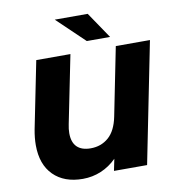

<svg xmlns="http://www.w3.org/2000/svg" viewBox="-97 -995 1003 1096"><g transform="rotate(-10 404.5 -447.5)"><path d="M809 -700 669 0H477L491 -68Q451 -28 401 -7Q351 14 295 14Q187 14 125 -48Q63 -110 63 -222Q63 -264 72 -312L150 -700H348L269 -308Q263 -280 263 -256Q263 -203 290 -176.5Q317 -150 369 -150Q430 -150 473 -187.5Q516 -225 532 -305L611 -700ZM294 -909H485L588 -757H453Z"/></g></svg>

Font: Montserrat Alternates ExtraBold
Style: Italic
Weight: 800
Italic angle: -11.3°
Designer: Julieta Ulanovsky
Foundry: Julieta Ulanovsky
Version: Version 7.200